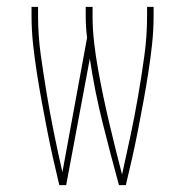

<svg xmlns="http://www.w3.org/2000/svg" viewBox="-20 -540 540 560"><path d="M153 0Q143 -41 134 -81.5Q125 -122 117 -163Q109 -204 101.5 -245Q94 -286 87.5 -327.5Q81 -369 76.5 -410.5Q72 -452 72 -494V-520H91V-494Q91 -436 99 -379Q107 -322 116.5 -265Q126 -208 137.5 -151.5Q149 -95 162 -38L234 -430Q232 -446 231 -462Q230 -478 230 -494V-520H250V-494Q250 -455 254.5 -416Q259 -377 266 -338Q273 -299 281 -260.5Q289 -222 298 -184Q307 -146 316.5 -107.5Q326 -69 336 -31Q349 -89 361 -146Q373 -203 383 -261Q393 -319 401 -377Q409 -435 409 -494V-520H428V-494Q428 -452 423.5 -410.5Q419 -369 412.5 -327.5Q406 -286 398.5 -245Q391 -204 383 -163Q375 -122 366 -81.5Q357 -41 347 0H327Q302 -91 279 -183Q256 -275 242 -369L173 0Z"/></svg>

Font: Iosevka SS04 Thin
Style: Regular
Weight: 100
Monospace: yes
Designer: Belleve Invis
Foundry: Belleve Invis
Version: Version 19.0.0; ttfautohint (v1.8.4)